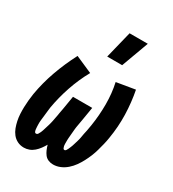

<svg xmlns="http://www.w3.org/2000/svg" viewBox="-185 -859 871 968"><g transform="rotate(30 250.0 -375.0)"><path d="M277 8Q262 8 249 2.5Q236 -3 227.5 -14Q219 -25 213.5 -38Q208 -51 204 -65Q196 -51 186.5 -38Q177 -25 164.5 -14Q152 -3 137 2.5Q122 8 107 8Q86 8 69 -0.5Q52 -9 40.5 -23.5Q29 -38 22.5 -55.5Q16 -73 12 -92Q8 -111 7 -130.5Q6 -150 6.5 -170Q7 -190 9 -210Q11 -230 14 -250Q26 -321 51 -391Q76 -461 111 -528L209 -485Q176 -425 154.5 -361.5Q133 -298 122 -234Q121 -228 120.5 -221.5Q120 -215 119 -208.5Q118 -202 117.5 -195Q117 -188 116 -181.5Q115 -175 114.5 -168.5Q114 -162 113 -155.5Q112 -149 112 -142.5Q112 -136 112 -129.5Q112 -123 112.5 -116.5Q113 -110 113.5 -103.5Q114 -97 116.5 -90.5Q119 -84 125 -84Q132 -84 136 -90.5Q140 -97 143 -103.5Q146 -110 148 -116.5Q150 -123 152 -129.5Q154 -136 156 -142.5Q158 -149 160 -155.5Q162 -162 163.5 -168.5Q165 -175 166.5 -181.5Q168 -188 169 -194.5Q170 -201 171.5 -207.5Q173 -214 174 -220.5Q175 -227 176 -233.5Q177 -240 178.5 -246.5Q180 -253 181 -260L194 -338H306L293 -260Q292 -254 291 -248.5Q290 -243 289 -237Q288 -231 287 -225.5Q286 -220 285 -214Q284 -208 283.5 -202.5Q283 -197 282.5 -191.5Q282 -186 281.5 -180Q281 -174 280.5 -168.5Q280 -163 279.5 -157Q279 -151 278.5 -145.5Q278 -140 278 -134.5Q278 -129 278 -123Q278 -117 278 -111.5Q278 -106 279 -100.5Q280 -95 282.5 -89.5Q285 -84 290 -84Q296 -84 299.5 -89.5Q303 -95 305.5 -100.5Q308 -106 310.5 -112Q313 -118 315 -123.5Q317 -129 318.5 -134.5Q320 -140 322 -146Q324 -152 325.5 -157.5Q327 -163 328.5 -168.5Q330 -174 331 -180Q332 -186 333 -191.5Q334 -197 335 -203Q336 -209 337.5 -214.5Q339 -220 340 -226Q341 -232 342 -237.5Q343 -243 344 -249Q345 -255 346 -260Q356 -324 356 -387.5Q356 -451 343 -510L451 -528Q464 -461 466 -391Q468 -321 456 -250Q453 -230 448 -210Q443 -190 437.5 -170Q432 -150 424 -130.5Q416 -111 406 -92Q396 -73 383.5 -55.5Q371 -38 354.5 -23.5Q338 -9 318 -0.5Q298 8 277 8ZM242 -600 281 -758H387L329 -600Z"/></g></svg>

Font: Iosevka Curly Slab Heavy
Style: Italic
Weight: 900
Italic angle: -9°
Monospace: yes
Designer: Belleve Invis
Foundry: Belleve Invis
Version: Version 22.1.2; ttfautohint (v1.8.4)